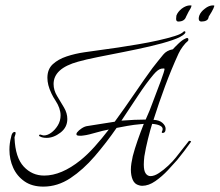

<svg xmlns="http://www.w3.org/2000/svg" viewBox="-20 -679 816 713"><path d="M153 -167Q138 -167 129 -172Q125 -173 125 -176Q125 -178 127.5 -179Q130 -180 134 -178Q140 -176 143 -176Q156 -176 170 -186Q184 -196 194.5 -213Q205 -230 205 -251Q205 -263 200 -278Q195 -292 186 -305.5Q177 -319 171 -332Q163 -349 159.5 -363Q156 -377 156 -390Q156 -422 176 -440.5Q196 -459 227.5 -469.5Q259 -480 294 -485Q329 -490 358 -494Q383 -497 418.5 -502.5Q454 -508 493 -514.5Q532 -521 567.5 -529Q603 -537 628.5 -545Q654 -553 661 -561Q663 -563 665 -563Q668 -563 668.5 -560Q669 -557 666 -554Q655 -542 620 -530Q585 -518 537.5 -507Q490 -496 439 -486Q388 -476 343 -467Q298 -458 270 -450Q179 -425 179 -367Q179 -344 192 -322.5Q205 -301 217.5 -280Q230 -259 230 -237Q230 -206 204.5 -186.5Q179 -167 153 -167ZM141 14Q99 14 71 -5.5Q43 -25 29 -56Q15 -87 15 -123Q15 -147 21 -169Q24 -189 35 -189Q38 -189 38 -185Q38 -181 35.5 -174.5Q33 -168 34 -166Q37 -94 68 -60.5Q99 -27 144 -27Q208 -27 279 -84Q305 -105 331.5 -134.5Q358 -164 384 -198Q372 -196 360.5 -193Q349 -190 338 -187Q324 -183 312 -180Q300 -177 291 -176Q287 -175 283 -175Q279 -175 276 -175Q265 -175 264 -179Q263 -183 266 -187Q272 -195 283.5 -202.5Q295 -210 305 -211Q326 -214 352 -218.5Q378 -223 406 -227Q444 -279 480 -332Q516 -385 546 -426Q557 -440 566.5 -452Q576 -464 586 -476Q599 -492 622 -496Q627 -502 642 -516.5Q657 -531 669 -536Q673 -538 674 -538Q679 -538 679.5 -533.5Q680 -529 678 -527Q669 -520 659 -506.5Q649 -493 643 -480Q616 -421 593 -359Q570 -297 550 -234Q572 -233 583.5 -222.5Q595 -212 595 -201Q595 -187 586.5 -185.5Q578 -184 582 -192Q584 -195 584 -200Q584 -208 573 -213Q562 -218 545 -219Q538 -197 529.5 -163Q521 -129 516 -98Q515 -89 514.5 -81.5Q514 -74 514 -68Q514 -45 521 -35Q528 -25 539 -25Q553 -25 570.5 -36.5Q588 -48 605 -64Q622 -80 633 -94Q635 -96 644 -108Q653 -120 664 -133.5Q675 -147 681 -155Q682 -157 686.5 -155.5Q691 -154 689 -152Q665 -118 638 -85Q625 -70 603.5 -47Q582 -24 557 -6.5Q532 11 508 11Q505 11 502 10.5Q499 10 496 9Q480 5 473 -11Q466 -27 466 -49Q466 -60 468 -73Q470 -86 473 -99Q480 -126 491 -157.5Q502 -189 514 -219Q511 -219 508.5 -218.5Q506 -218 503 -218Q478 -216 453 -211.5Q428 -207 413 -204Q375 -149 332 -99Q289 -49 241.5 -17.5Q194 14 141 14ZM431 -231Q456 -233 478.5 -234Q501 -235 521 -235Q529 -253 535.5 -268.5Q542 -284 546 -296Q563 -340 577 -378Q591 -416 591 -423Q591 -426 579 -424Q567 -422 550 -402Q523 -370 493 -324.5Q463 -279 431 -231ZM728 -599Q718 -599 718 -610Q718 -615 720 -621Q725 -635 741 -647Q756 -659 771 -659Q776 -659 776 -657Q775 -653 772.5 -647.5Q770 -642 766 -635L755 -617Q754 -607 746.5 -603Q739 -599 728 -599ZM642 -599Q634 -599 634 -609Q634 -612 634.5 -615Q635 -618 635 -621Q640 -635 655 -647Q671 -659 686 -659Q693 -659 691 -657Q690 -650 680 -635L671 -617Q665 -599 642 -599Z"/></svg>

Font: Grey Qo
Style: Regular
Weight: 400
Designer: Robert E. Leuschke
Foundry: Robert E. Leuschke
Version: Version 2.010